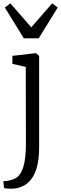

<svg xmlns="http://www.w3.org/2000/svg" viewBox="-31 -885 365 1148"><path d="M50 243Q45 243.5 32.5 243.2Q20 243 8 242Q-4 241 -7 239L-11 198Q-3.5 198.5 12.2 196.2Q28 194 46 188Q76.5 178.5 93.5 148.5Q110.5 118.5 117.2 73.8Q124 29 124 -25L123 -485L43 -503V-551L182 -567H184L203 -551V-6Q203 56 192.8 101.5Q182.5 147 162.5 177.2Q142.5 207.5 114.2 223.5Q86 239.5 50 243ZM111.5 -656 -2 -840 31 -865 156 -721.5 281 -865 314 -840 200.5 -656Z"/></svg>

Font: Merriweather Light 18pt Light
Style: Regular
Weight: 300
Version: Version 2.100